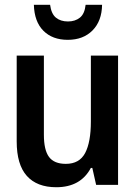

<svg xmlns="http://www.w3.org/2000/svg" viewBox="-20 -775 570 805"><path d="M216 10Q135 10 92.5 -37.5Q50 -85 50 -182V-542H164V-210Q164 -146 185.5 -117Q207 -88 256 -88Q313 -88 337 -133.5Q361 -179 361 -266V-542H475V0H383L367 -71H361Q318 10 216 10ZM264 -608Q200 -608 162 -646Q124 -684 122 -755H190Q195 -717 214.5 -701Q234 -685 265 -685Q295 -685 315 -701Q335 -717 339 -755H408Q407 -687 368 -647.5Q329 -608 264 -608Z"/></svg>

Font: Noto Sans Mono Condensed SemiBold
Style: Regular
Weight: 600
Width: 3
Designer: Monotype Design Team
Foundry: Monotype Imaging Inc.
Version: Version 2.014